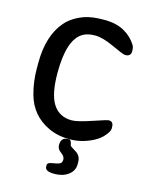

<svg xmlns="http://www.w3.org/2000/svg" viewBox="-135 -792 874 1105"><g transform="rotate(15 302.5 -239.5)"><path d="M165 -341.8Q165 -212.9 202.9 -155.3Q240.7 -97.7 314 -97.7Q348.1 -97.7 429.9 -125.5Q511.7 -153.3 522 -153.3Q549.3 -153.3 549.3 -120.1V-109.9Q549.3 -96.2 527.3 -69.1Q505.4 -42 468.8 -23.4Q401.9 10.7 331.1 10.7Q259.8 10.7 204.1 -15.6Q96.2 -66.4 64 -181.6Q43.5 -254.9 43.5 -333.5V-366.7Q43.5 -529.8 121.6 -620.1Q160.6 -665 229 -689.5Q272.9 -705.1 346.4 -705.1Q419.9 -705.1 467.3 -677.7Q514.6 -650.4 540.5 -607.9Q548.3 -595.2 548.3 -571.8Q548.3 -540.5 514.2 -540.5Q501.5 -540.5 433.3 -572.5Q365.2 -604.5 319.6 -604.5Q273.9 -604.5 245.1 -586.9Q165 -538.1 165 -341.8ZM241.7 196.8V187Q241.7 173.3 272.9 168.7Q304.2 164.1 315.4 157.5Q326.7 150.9 326.7 132.6Q326.7 114.3 303.7 98.1Q280.8 82 280.8 58.6Q280.8 11.7 321.8 11.7H329.1Q341.8 11.7 346.7 42.5Q347.7 48.3 380.4 67.4Q413.1 86.4 413.1 125V137.2Q413.1 176.8 380.4 201.2Q347.7 225.6 299.3 225.6H295.4Q241.7 225.6 241.7 196.8Z"/></g></svg>

Font: Averia Sans Libre
Style: Regular
Weight: 400
Version: Version 1.002